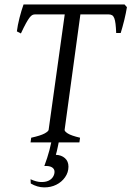

<svg xmlns="http://www.w3.org/2000/svg" viewBox="-20 -635 586 856"><path d="M285.2 107.9Q285.2 133.8 270 155.3Q254.9 176.8 230.7 188.7Q206.5 200.7 176.5 200.4Q146.5 200.2 117.2 183.1L116.2 164.1Q141.6 175.8 161.6 176.5Q181.6 177.2 195.3 171.1Q209 165 216.1 153.8Q223.1 142.6 223.1 130.9Q223.1 118.2 211.9 111.1Q200.7 104 177.7 105Q191.4 68.4 200.2 35.2Q205.1 16.6 208.5 0H116.2L119.1 -21Q161.1 -30.3 178.5 -39.8Q195.8 -49.3 196.8 -56.2L268.6 -570.8H136.2Q129.9 -570.8 124.3 -568.1Q118.7 -565.4 111.8 -556.6Q105 -547.9 95.7 -531Q86.4 -514.2 73.2 -485.8L55.2 -495.1Q56.6 -507.8 59.8 -523.7Q63 -539.6 67.1 -555.9Q71.3 -572.3 75.9 -587.6Q80.6 -603 85 -615.2H535.2L545.9 -603Q543.9 -591.3 541 -576.4Q538.1 -561.5 534.2 -545.9Q530.3 -530.3 526.1 -515.1Q522 -500 518.1 -487.8H498Q497.1 -512.2 495.1 -528.3Q493.2 -544.4 489.5 -554Q485.8 -563.5 479.7 -567.1Q473.6 -570.8 463.9 -570.8H338.4L268.1 -56.2Q267.1 -49.8 282.2 -40Q297.4 -30.3 336.9 -21L334 0H241.7Q239.7 9.8 237.8 19Q235.4 30.3 233.2 39.8Q231 49.3 229 55.2Q253.9 56.2 269.5 70.1Q285.2 84 285.2 107.9Z"/></svg>

Font: Gentium Plus Phon
Style: Italic
Weight: 400
Italic angle: -8°
Designer: J. Victor Gaultney, Annie Olsen, Iska Routamaa, Becca Hirsbrunner
Foundry: SIL International
Version: Version 5.000